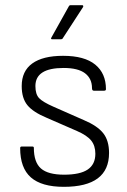

<svg xmlns="http://www.w3.org/2000/svg" viewBox="-20 -711 492 743"><path d="M227 12Q141 12 99.5 -24.5Q58 -61 58 -138Q58 -144 64 -144H105Q111 -144 111 -139Q111 -83 138.5 -59Q166 -35 228 -35Q290 -35 319.5 -55Q349 -75 349 -116Q349 -147 333 -167Q317 -187 278 -204L161 -255Q108 -277 86 -304Q64 -331 64 -378Q64 -436 105 -465.5Q146 -495 224 -495Q307 -495 348.5 -461Q390 -427 390 -366Q390 -360 383 -360H343Q336 -360 336 -370Q336 -407 309 -427.5Q282 -448 226 -448Q117 -448 117 -378Q117 -346 131.5 -331Q146 -316 187 -298L305 -246Q357 -224 379.5 -195.5Q402 -167 402 -119Q402 12 227 12ZM182 -559Q175 -559 179 -566L246 -686Q248 -691 254 -691H298Q301 -691 302 -688.5Q303 -686 301 -683L223 -563Q221 -559 216 -559Z"/></svg>

Font: Sofia Sans Light
Style: Regular
Weight: 300
Designer: Botio Nikoltchev, Ani Petrova
Foundry: lettersoup
Version: Version 4.100; ttfautohint (v1.8.3)